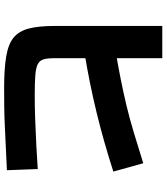

<svg xmlns="http://www.w3.org/2000/svg" viewBox="41 -847 798 920"><g transform="rotate(90 440.0 -387.0)"><path d="M104.4 -248.9V-765.6H258.9V-245.6Q258.9 -215.6 264.4 -196.7Q270 -177.8 287.8 -168.9Q305.6 -160 340.6 -157.2Q375.6 -154.4 436.7 -154.4Q492.2 -154.4 555.6 -156.7Q618.9 -158.9 679.4 -162.2Q740 -165.6 790 -168.9L795.6 -21.1Q753.3 -18.9 702.2 -16.7Q651.1 -14.4 596.7 -11.7Q542.2 -8.9 491.7 -8.3Q441.1 -7.8 400 -7.8Q308.9 -7.8 250 -17.8Q191.1 -27.8 160 -53.3Q128.9 -78.9 116.7 -126.1Q104.4 -173.3 104.4 -248.9ZM206.7 -538.9Q287.8 -552.2 355 -565.6Q422.2 -578.9 485 -593.9Q547.8 -608.9 613.9 -628.9Q680 -648.9 762.2 -674.4L802.2 -531.1Q661.1 -485.6 522.8 -451.7Q384.4 -417.8 230 -392.2Z"/></g></svg>

Font: Paperlogy 8 ExtraBold
Style: Regular
Weight: 800
Designer: redesigned by Lee Juim, glyphs from Gmarket Sans & Montserrat
Foundry: PT&
Version: Version 1.001